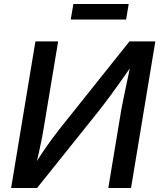

<svg xmlns="http://www.w3.org/2000/svg" viewBox="-20 -933 796 953"><path d="M630.4 0H517.6L582 -388.2Q585.9 -409.2 593 -444.3Q600.1 -479.5 610.1 -526.4Q620.1 -573.2 631.8 -628.4H648.9Q605.5 -566.9 575.7 -524.4Q545.9 -481.9 522 -450Q498 -418 474.1 -387.2L164.1 0H35.2L155.8 -727.5H268.6L199.7 -313.5Q195.8 -287.1 189 -251.5Q182.1 -215.8 173.1 -175.8Q164.1 -135.7 153.3 -94.7H139.2Q165.5 -138.7 190.9 -176.3Q216.3 -213.9 238.5 -243.9Q260.7 -273.9 276.9 -294.4L622.6 -727.5H751ZM618.7 -913.1 606 -835.9H331.1L344.2 -913.1Z"/></svg>

Font: Inter Medium
Style: Italic
Weight: 500
Italic angle: -9.3988°
Designer: Rasmus Andersson
Foundry: rsms
Version: Version 4.001;git-66647c0bb